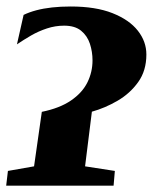

<svg xmlns="http://www.w3.org/2000/svg" viewBox="-22 -586 483 606"><path d="M-2.5 0 3 -46.5 85.5 -61 110 -233Q166.5 -244.5 202 -268.8Q237.5 -293 253.8 -325.8Q270 -358.5 270 -395.5Q270 -422.5 261.8 -447.8Q253.5 -473 234 -489Q214.5 -505 180.5 -505Q152.5 -505 126 -496.2Q99.5 -487.5 75.8 -473.8Q52 -460 31.5 -446L52.5 -539Q70 -547.5 92.5 -553.5Q115 -559.5 142.2 -562.5Q169.5 -565.5 201 -565.5Q280 -565.5 333 -544.5Q386 -523.5 413 -489.2Q440 -455 440 -414Q440 -363 414.2 -327Q388.5 -291 349 -268Q309.5 -245 268 -233.5L246.5 -61L340.5 -46.5L336.5 0Z"/></svg>

Font: Merriweather 36pt Black
Style: Italic
Weight: 900
Italic angle: -7.8°
Version: Version 2.101